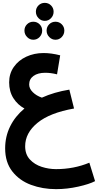

<svg xmlns="http://www.w3.org/2000/svg" viewBox="-20 -929 685 1343"><path d="M645 338Q605 359 527 376.5Q449 394 372 394Q278 394 197 364Q116 334 66 270Q16 206 16 109Q16 26 51 -45Q86 -116 151 -170Q103 -196 73.5 -242.5Q44 -289 44 -353Q44 -414 76.5 -460.5Q109 -507 164 -532.5Q219 -558 285 -558Q339 -558 401 -542L379 -409Q335 -420 297 -420Q245 -420 214.5 -398Q184 -376 184 -338Q184 -309 209.5 -284Q235 -259 273 -246Q359 -285 465 -302L498 -170Q328 -140 242 -69.5Q156 1 156 94Q156 151 189 186.5Q222 222 271.5 238Q321 254 372 254Q497 254 605 209ZM355 -847Q355 -821 337 -802Q319 -783 293 -783Q268 -783 249.5 -802Q231 -821 231 -847Q231 -873 249 -891Q267 -909 293 -909Q319 -909 337 -891Q355 -873 355 -847ZM275 -715Q275 -689 257 -670Q239 -651 213 -651Q188 -651 169.5 -670Q151 -689 151 -715Q151 -741 169 -759Q187 -777 213 -777Q239 -777 257 -759Q275 -741 275 -715ZM430 -715Q430 -689 412 -670Q394 -651 368 -651Q343 -651 324.5 -670Q306 -689 306 -715Q306 -741 324 -759Q342 -777 368 -777Q394 -777 412 -759Q430 -741 430 -715Z"/></svg>

Font: Noto Sans Arabic
Style: Bold
Weight: 700
Designer: Nadine Chahine
Foundry: Monotype Imaging Inc.
Version: Version 1.001